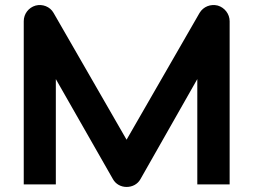

<svg xmlns="http://www.w3.org/2000/svg" viewBox="-20 -730 1003 760"><path d="M889 -646C889 -675 869 -700 842 -708C814 -715 785 -704 770 -679L481 -177L192 -679C178 -704 148 -715 121 -708C93 -700 74 -675 74 -646V0H201V-417L427 -21C438 -1 459 10 481 10C504 10 525 -1 536 -21L761 -417V0H889Z"/></svg>

Font: Audiowide
Style: Regular
Weight: 400
Designer: Astigmatic (AOETI)
Foundry: Astigmatic (AOETI)
Version: Version 1.002